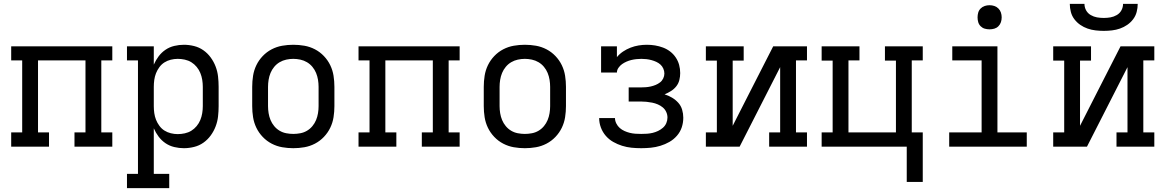

<svg xmlns="http://www.w3.org/2000/svg" viewBox="-20 -760 6040 995"><path d="M38 0V-74H95V-447H38V-520H562V-447H505V-74H562V0H366V-74H423V-447H177V-74H234V0Z M638 215V141H695V-447H638V-520H777V-425Q787 -448 802 -468Q817 -488 837.5 -502Q858 -516 883 -522Q908 -528 933 -528Q959 -528 985.5 -521.5Q1012 -515 1034 -499.5Q1056 -484 1072 -462Q1088 -440 1097.5 -415Q1107 -390 1110 -363.5Q1113 -337 1113 -310V-210Q1113 -183 1110 -156.5Q1107 -130 1097.5 -105Q1088 -80 1072 -58Q1056 -36 1034 -20.5Q1012 -5 985.5 1.5Q959 8 933 8Q908 8 883 2Q858 -4 837.5 -18Q817 -32 802 -52Q787 -72 777 -95V141H857V215ZM901 -65Q919 -65 937.5 -69Q956 -73 971.5 -82.5Q987 -92 999 -106.5Q1011 -121 1018 -138Q1025 -155 1028 -173.5Q1031 -192 1031 -210V-310Q1031 -328 1028 -346.5Q1025 -365 1018 -382Q1011 -399 999 -413.5Q987 -428 971.5 -437.5Q956 -447 937.5 -451Q919 -455 901 -455Q883 -455 865 -450.5Q847 -446 832 -436.5Q817 -427 806 -412Q795 -397 788.5 -380.5Q782 -364 779.5 -346Q777 -328 777 -310V-210Q777 -192 779.5 -174Q782 -156 788.5 -139.5Q795 -123 806 -108Q817 -93 832 -83.5Q847 -74 865 -69.5Q883 -65 901 -65Z M1500 8Q1471 8 1442.5 3Q1414 -2 1388 -15.5Q1362 -29 1341.5 -50.5Q1321 -72 1308.5 -98Q1296 -124 1291.5 -152.5Q1287 -181 1287 -210V-310Q1287 -339 1291.5 -367.5Q1296 -396 1308.5 -422Q1321 -448 1341.5 -469.5Q1362 -491 1388 -504.5Q1414 -518 1442.5 -523Q1471 -528 1500 -528Q1529 -528 1557.5 -523Q1586 -518 1612 -504.5Q1638 -491 1658.5 -469.5Q1679 -448 1691.5 -422Q1704 -396 1708.5 -367.5Q1713 -339 1713 -310V-210Q1713 -181 1708.5 -152.5Q1704 -124 1691.5 -98Q1679 -72 1658.5 -50.5Q1638 -29 1612 -15.5Q1586 -2 1557.5 3Q1529 8 1500 8ZM1500 -66Q1518 -66 1536.5 -69.5Q1555 -73 1571 -82.5Q1587 -92 1599 -106.5Q1611 -121 1618 -138Q1625 -155 1628 -173.5Q1631 -192 1631 -210V-310Q1631 -328 1628 -346.5Q1625 -365 1618 -382Q1611 -399 1599 -413.5Q1587 -428 1571 -437.5Q1555 -447 1536.5 -451Q1518 -455 1500 -455Q1482 -455 1463.5 -451Q1445 -447 1429 -437.5Q1413 -428 1401 -413.5Q1389 -399 1382 -382Q1375 -365 1372 -346.5Q1369 -328 1369 -310V-210Q1369 -192 1372 -173.5Q1375 -155 1382 -138Q1389 -121 1401 -106.5Q1413 -92 1429 -82.5Q1445 -73 1463.5 -69.5Q1482 -66 1500 -66Z M1838 0V-74H1895V-447H1838V-520H2362V-447H2305V-74H2362V0H2166V-74H2223V-447H1977V-74H2034V0Z M2700 8Q2671 8 2642.5 3Q2614 -2 2588 -15.5Q2562 -29 2541.5 -50.5Q2521 -72 2508.5 -98Q2496 -124 2491.5 -152.5Q2487 -181 2487 -210V-310Q2487 -339 2491.5 -367.5Q2496 -396 2508.5 -422Q2521 -448 2541.5 -469.5Q2562 -491 2588 -504.5Q2614 -518 2642.5 -523Q2671 -528 2700 -528Q2729 -528 2757.5 -523Q2786 -518 2812 -504.5Q2838 -491 2858.5 -469.5Q2879 -448 2891.5 -422Q2904 -396 2908.5 -367.5Q2913 -339 2913 -310V-210Q2913 -181 2908.5 -152.5Q2904 -124 2891.5 -98Q2879 -72 2858.5 -50.5Q2838 -29 2812 -15.5Q2786 -2 2757.5 3Q2729 8 2700 8ZM2700 -66Q2718 -66 2736.5 -69.5Q2755 -73 2771 -82.5Q2787 -92 2799 -106.5Q2811 -121 2818 -138Q2825 -155 2828 -173.5Q2831 -192 2831 -210V-310Q2831 -328 2828 -346.5Q2825 -365 2818 -382Q2811 -399 2799 -413.5Q2787 -428 2771 -437.5Q2755 -447 2736.5 -451Q2718 -455 2700 -455Q2682 -455 2663.5 -451Q2645 -447 2629 -437.5Q2613 -428 2601 -413.5Q2589 -399 2582 -382Q2575 -365 2572 -346.5Q2569 -328 2569 -310V-210Q2569 -192 2572 -173.5Q2575 -155 2582 -138Q2589 -121 2601 -106.5Q2613 -92 2629 -82.5Q2645 -73 2663.5 -69.5Q2682 -66 2700 -66Z M3303 8Q3277 8 3252.5 5.5Q3228 3 3204 -4.5Q3180 -12 3158 -24.5Q3136 -37 3119.5 -56Q3103 -75 3094 -99Q3085 -123 3085 -148H3167Q3167 -134 3174 -120Q3181 -106 3192 -96.5Q3203 -87 3216.5 -81Q3230 -75 3244 -71.5Q3258 -68 3273 -67Q3288 -66 3303 -66Q3318 -66 3333 -67Q3348 -68 3362.5 -71.5Q3377 -75 3390.5 -81.5Q3404 -88 3415.5 -98Q3427 -108 3433 -122Q3439 -136 3439 -151Q3439 -166 3432.5 -180Q3426 -194 3414.5 -203.5Q3403 -213 3389 -219Q3375 -225 3360 -228Q3345 -231 3330 -232.5Q3315 -234 3300 -234H3238V-307H3300Q3313 -307 3326.5 -308Q3340 -309 3353 -312Q3366 -315 3378 -320Q3390 -325 3400.5 -333Q3411 -341 3417 -353.5Q3423 -366 3423 -379Q3423 -392 3417.5 -404.5Q3412 -417 3402.5 -425.5Q3393 -434 3381 -439.5Q3369 -445 3356 -448.5Q3343 -452 3330 -453.5Q3317 -455 3304 -455Q3291 -455 3277.5 -453.5Q3264 -452 3251.5 -449Q3239 -446 3226.5 -440.5Q3214 -435 3203.5 -427.5Q3193 -420 3185 -408.5Q3177 -397 3177 -384H3095V-520H3177V-464Q3191 -481 3209 -493Q3227 -505 3247.5 -513Q3268 -521 3289.5 -524.5Q3311 -528 3332 -528Q3354 -528 3375 -524.5Q3396 -521 3416 -513.5Q3436 -506 3453 -493Q3470 -480 3482 -462Q3494 -444 3499.5 -423.5Q3505 -403 3505 -381Q3505 -363 3500.5 -345Q3496 -327 3484.5 -312.5Q3473 -298 3457 -288Q3441 -278 3424 -271Q3444 -265 3462.5 -254Q3481 -243 3495 -227.5Q3509 -212 3515 -191.5Q3521 -171 3521 -150Q3521 -124 3513 -100Q3505 -76 3488 -56.5Q3471 -37 3449 -24.5Q3427 -12 3402.5 -4.5Q3378 3 3353 5.5Q3328 8 3303 8Z M3638 0V-74H3695V-446H3638V-520H3834V-446H3777V-108L3863 -277L3987 -520H4162V-447H4105V-74H4162V0H3966V-74H4023V-412L3813 0Z M4679 183V0H4238V-74H4295V-446H4238V-520H4434V-447H4377V-74H4623V-446H4566V-520H4762V-447H4705V-74H4762V183Z M4899 0V-74H5067V-447H4915V-520H5149V-74H5301V0ZM5108 -608Q5095 -608 5083 -611.5Q5071 -615 5062 -624Q5053 -633 5049.5 -645Q5046 -657 5046 -670Q5046 -683 5049.5 -695Q5053 -707 5062 -716Q5071 -725 5083 -729Q5095 -733 5108 -733Q5121 -733 5133 -729Q5145 -725 5154 -716Q5163 -707 5167 -695Q5171 -683 5171 -670Q5171 -657 5167 -645Q5163 -633 5154 -624Q5145 -615 5133 -611.5Q5121 -608 5108 -608Z M5438 0V-74H5495V-446H5438V-520H5634V-446H5577V-108L5663 -277L5787 -520H5962V-447H5905V-74H5962V0H5766V-74H5823V-412L5613 0ZM5700 -600Q5679 -600 5657.5 -602.5Q5636 -605 5616 -612Q5596 -619 5578.5 -631Q5561 -643 5548 -660Q5535 -677 5529.5 -698Q5524 -719 5524 -740H5600Q5600 -722 5608.5 -706.5Q5617 -691 5632.5 -682Q5648 -673 5665 -670Q5682 -667 5700 -667Q5718 -667 5735 -670Q5752 -673 5767.5 -682Q5783 -691 5791.5 -706.5Q5800 -722 5800 -740H5876Q5876 -719 5870.5 -698Q5865 -677 5852 -660Q5839 -643 5821.5 -631Q5804 -619 5784 -612Q5764 -605 5742.5 -602.5Q5721 -600 5700 -600Z"/></svg>

Font: Iosevka Plex Etoile
Style: Regular
Weight: 400
Designer: Belleve Invis
Foundry: Belleve Invis
Version: Version 25.1.1; ttfautohint (v1.8.4)